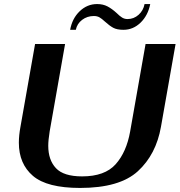

<svg xmlns="http://www.w3.org/2000/svg" viewBox="-20 -917 886 947"><path d="M73 -213Q73 -249 81 -292L153 -700H301L225 -269Q218 -225 218 -198Q218 -128 256 -87.5Q294 -47 385 -47Q497 -47 550.5 -107Q604 -167 622 -269L698 -700H846L774 -292Q750 -155 660 -72.5Q570 10 375 10Q212 10 142.5 -49.5Q73 -109 73 -213ZM459 -897Q488 -897 510 -885.5Q532 -874 555 -853Q570 -838 582 -830.5Q594 -823 609 -823Q640 -823 663.5 -844Q687 -865 693 -897H721Q710 -841 673.5 -805.5Q637 -770 589 -770Q557 -770 538.5 -780Q520 -790 497 -811Q482 -825 470.5 -831.5Q459 -838 443 -838Q410 -838 385 -819Q360 -800 354 -770H326Q336 -826 373 -861.5Q410 -897 459 -897Z"/></svg>

Font: Fahkwang SemiBold
Style: Italic
Weight: 600
Italic angle: -10°
Version: Version 1.000; ttfautohint (v1.6)